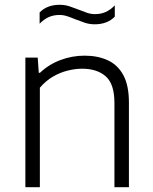

<svg xmlns="http://www.w3.org/2000/svg" viewBox="-20 -782 638 802"><path d="M86 0V-541.5H137.5L142 -478H147Q184 -513 232.5 -531.2Q281 -549.5 333.5 -549.5Q388.5 -549.5 430.2 -530.2Q472 -511 495.2 -468Q518.5 -425 518.5 -353.5V0H458V-352Q458 -431 421.8 -463Q385.5 -495 323 -495Q294.5 -495 263 -487.2Q231.5 -479.5 201.2 -462Q171 -444.5 146.5 -415.5V0ZM375.5 -680.5Q353.5 -680.5 333.5 -687.2Q313.5 -694 294.5 -701.5Q278 -708.5 261.5 -714Q245 -719.5 228.5 -719.5Q204 -719.5 184 -710.8Q164 -702 145.5 -683V-730Q176.5 -762 229.5 -762Q251.5 -762 271.5 -755.2Q291.5 -748.5 310.5 -741Q327.5 -734 343.8 -728.5Q360 -723 376.5 -723Q401.5 -723 421.2 -731.8Q441 -740.5 459.5 -759.5V-712.5Q428.5 -680.5 375.5 -680.5Z"/></svg>

Font: Encode Sans SemiExpanded Light
Style: Regular
Weight: 300
Width: 6
Designer: Multiple Designers
Foundry: Impallari Type
Version: Version 3.002